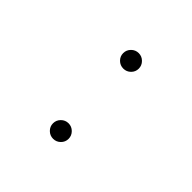

<svg xmlns="http://www.w3.org/2000/svg" viewBox="-132 -684 851 851"><g transform="rotate(45 293.0 -258.5)"><path d="M293 -430.2Q272.9 -430.2 258.5 -444.3Q244.1 -458.5 244.1 -478.5Q244.1 -498.5 258.5 -512.9Q272.9 -527.3 293 -527.3Q313 -527.3 327.4 -512.9Q341.8 -498.5 341.8 -478.5Q341.8 -458.5 327.4 -444.3Q313 -430.2 293 -430.2ZM293 9.8Q272.9 9.8 258.5 -4.4Q244.1 -18.6 244.1 -38.6Q244.1 -58.6 258.5 -73Q272.9 -87.4 293 -87.4Q313 -87.4 327.4 -73Q341.8 -58.6 341.8 -38.6Q341.8 -18.6 327.4 -4.4Q313 9.8 293 9.8Z"/></g></svg>

Font: Caskaydia Cove ExtraLight
Style: Regular
Weight: 200
Monospace: yes
Designer: Aaron Bell
Foundry: Saja Typeworks
Version: Version 4.300; ttfautohint (v1.8.3)